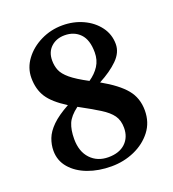

<svg xmlns="http://www.w3.org/2000/svg" viewBox="-126 -767 788 874"><g transform="rotate(-20 268.0 -330.0)"><path d="M266 10Q204 10 153 -9Q102 -28 71.5 -63.5Q41 -99 41 -147Q41 -176 52 -205Q63 -234 92 -262.5Q121 -291 174 -320Q110 -360 85 -399Q60 -438 60 -493Q60 -541 90 -581.5Q120 -622 169 -646Q218 -670 274 -670Q328 -670 373.5 -649Q419 -628 446.5 -591Q474 -554 474 -507Q474 -466 439 -431.5Q404 -397 347 -367Q425 -323 460 -280.5Q495 -238 495 -178Q495 -120 462.5 -78Q430 -36 378 -13Q326 10 266 10ZM176 -535Q176 -509 185 -487Q194 -465 221.5 -442Q249 -419 304 -390Q335 -411 353 -439Q371 -467 371 -504Q371 -565 342.5 -594.5Q314 -624 268 -624Q228 -624 202 -600Q176 -576 176 -535ZM148 -165Q148 -104 181 -69Q214 -34 267 -34Q320 -34 349.5 -62Q379 -90 379 -136Q379 -172 362 -196Q345 -220 308 -243Q271 -266 212 -298Q173 -269 160.5 -239Q148 -209 148 -165Z"/></g></svg>

Font: Spectral SC SemiBold
Style: Regular
Weight: 600
Designer: Jean-Baptiste Levee
Foundry: Production Type
Version: Version 2.001